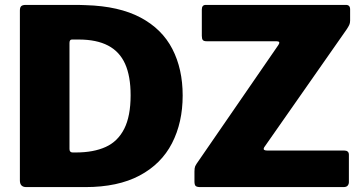

<svg xmlns="http://www.w3.org/2000/svg" viewBox="-20 -762 1480 782"><path d="M87 0Q61 0 61 -27V-719Q61 -732 66.5 -737Q72 -742 85 -742Q109 -742 142 -742Q175 -742 210.5 -742Q246 -742 278 -742Q310 -742 330 -741Q465 -737 552.5 -690.5Q640 -644 682 -562.5Q724 -481 724 -373Q724 -263 680.5 -178.5Q637 -94 548.5 -47Q460 0 328 0ZM276 -141H289Q361 -141 410.5 -163.5Q460 -186 486 -237.5Q512 -289 512 -374Q512 -452 489.5 -502Q467 -552 420 -576.5Q373 -601 301 -601H273Q263 -601 263 -587V-155Q263 -141 276 -141ZM796 0Q782 0 777 -4.5Q772 -9 772 -23V-63Q772 -78 775 -85Q778 -92 791 -110L1114 -579Q1124 -594 1106 -594H822Q810 -594 806 -599Q802 -604 802 -616V-723Q802 -742 818 -742H1389Q1406 -742 1406 -724V-678Q1406 -668 1402.5 -660.5Q1399 -653 1391 -641L1056 -162Q1052 -154 1056 -151.5Q1060 -149 1067 -149H1381Q1401 -149 1401 -132V-20Q1401 -12 1396 -6Q1391 0 1379 0H796Z"/></svg>

Font: Libre Franklin ExtraBold
Style: Regular
Weight: 800
Designer: Pablo Impallari, Rodrigo Fuenzalida, Nhung Nguyen
Foundry: Impallari Type
Version: Version 3.000